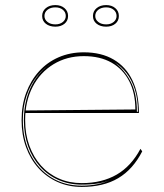

<svg xmlns="http://www.w3.org/2000/svg" viewBox="-20 -721 645 756"><path d="M310 -515Q379 -515 427.5 -486.5Q476 -458 501.5 -404.5Q527 -351 527 -276H79V-286L513 -290Q513 -355 488.5 -402Q464 -449 419 -474.5Q374 -500 310 -500Q243 -500 190.5 -468Q138 -436 108.5 -379Q79 -322 79 -248Q79 -193 95.5 -147.5Q112 -102 141.5 -69Q171 -36 212 -18Q253 0 302 0Q342 0 376.5 -8.5Q411 -17 439.5 -33.5Q468 -50 491.5 -75.5Q515 -101 533 -135L540 -125Q522 -90 498.5 -63.5Q475 -37 445.5 -19.5Q416 -2 380 6.5Q344 15 302 15Q250 15 206.5 -4.5Q163 -24 131.5 -59Q100 -94 82.5 -142Q65 -190 65 -248Q65 -307 83 -355.5Q101 -404 133.5 -440Q166 -476 211 -495.5Q256 -515 310 -515ZM70 -248Q70 -173 99.5 -114.5Q129 -56 181 -23Q233 10 302 10Q335 10 364 4Q393 -2 413 -12Q394 -3 365.5 1.5Q337 6 302 6Q252 6 210 -12.5Q168 -31 137.5 -65Q107 -99 90.5 -145.5Q74 -192 74 -248Q74 -325 105 -385Q136 -445 190 -476Q153 -455 126 -421Q99 -387 84.5 -343.5Q70 -300 70 -248ZM519 -281H523Q523 -331 511 -368.5Q499 -406 478.5 -432.5Q458 -459 430 -476Q469 -448 494 -401Q519 -354 519 -281ZM398 -701Q420 -701 434 -689Q448 -677 448 -658Q448 -639 434 -627.5Q420 -616 398 -616Q375 -616 360.5 -627.5Q346 -639 346 -658Q346 -677 360.5 -689Q375 -701 398 -701ZM398 -625Q416 -625 427.5 -634.5Q439 -644 439 -658Q439 -673 427.5 -682.5Q416 -692 398 -692Q379 -692 367 -682.5Q355 -673 355 -658Q355 -644 367 -634.5Q379 -625 398 -625ZM198 -701Q220 -701 234 -689Q248 -677 248 -658Q248 -639 234 -627.5Q220 -616 198 -616Q175 -616 160.5 -627.5Q146 -639 146 -658Q146 -677 160.5 -689Q175 -701 198 -701ZM198 -625Q216 -625 227.5 -634.5Q239 -644 239 -658Q239 -673 227.5 -682.5Q216 -692 198 -692Q179 -692 167 -682.5Q155 -673 155 -658Q155 -644 167 -634.5Q179 -625 198 -625Z"/></svg>

Font: Kalnia Glaze Thin Thin
Style: Regular
Weight: 250
Version: Version 1.110